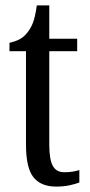

<svg xmlns="http://www.w3.org/2000/svg" viewBox="-20 -679 331 709"><path d="M187 10Q131 10 103.5 -24.5Q76 -59 76 -145V-490H15V-521Q38 -526 54 -535Q70 -544 82 -560Q94 -575 102 -596Q110 -617 116 -659H162V-536H265V-490H162V-144Q162 -90 175 -66.5Q188 -43 217 -43Q234 -43 247 -45Q260 -47 273 -51V-5Q260 0 238 5Q216 10 187 10Z"/></svg>

Font: Noto Serif Khmer ExtraCondensed
Style: Regular
Weight: 400
Width: 2
Designer: Danh Hong and the Monotype Design Team
Foundry: Monotype Imaging Inc.
Version: Version 2.004